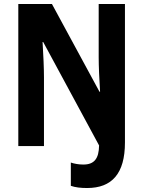

<svg xmlns="http://www.w3.org/2000/svg" viewBox="-20 -734 719 965"><path d="M418 211C543 211 608 138 608 -18V-714H476V-446C476 -402 479 -336 483 -273H480L241 -714H72V0H201V-345C201 -390 198 -457 194 -523H197L478 -3C477 63 454 93 399 93C375 93 354 89 336 83V200C359 208 386 211 418 211Z"/></svg>

Font: Noto Sans Armenian Condensed
Style: Regular
Weight: 400
Width: 3
Designer: Monotype Design Team
Foundry: Monotype Imaging Inc.
Version: Version 2.008